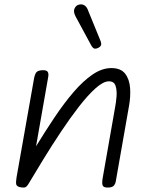

<svg xmlns="http://www.w3.org/2000/svg" viewBox="-20 -843 675 863"><path d="M463.5 0Q444.5 0 441.2 -10.2Q438 -20.5 440.5 -37L497.5 -361.5Q501.5 -382 503.8 -409.2Q506 -436.5 499.5 -457Q493 -477.5 469.5 -477.5Q444.5 -477.5 409.8 -446.5Q375 -415.5 335.2 -364.2Q295.5 -313 254.5 -251.5Q213.5 -190 175.5 -128Q137.5 -66 106.5 -14Q100.5 -4.5 95 -1.8Q89.5 1 76 -0.5Q56 -3.5 53.2 -13.5Q50.5 -23.5 54.5 -46.5L133.5 -493Q136 -505 140 -512.8Q144 -520.5 152 -524Q160 -527.5 173.5 -527.5Q189.5 -527.5 194.5 -520Q199.5 -512.5 196.5 -496L142 -185.5Q184 -254 226.2 -317Q268.5 -380 311 -429.5Q353.5 -479 396 -508Q438.5 -537 480.5 -537Q523 -537 542.5 -511.8Q562 -486.5 564.8 -447Q567.5 -407.5 559.5 -364.5L500.5 -28.5Q498.5 -16 491.2 -8Q484 0 463.5 0ZM423 -628.5Q415 -624 406.5 -624.2Q398 -624.5 389.5 -640L320 -768.5Q308.5 -790.5 314.8 -804.2Q321 -818 332.5 -821.5Q347.5 -826 358.5 -819.5Q369.5 -813 374.5 -799.5L431.5 -660Q437 -646 433.8 -639.2Q430.5 -632.5 423 -628.5Z"/></svg>

Font: Edu QLD Hand
Style: Regular
Weight: 400
Designer: Tina and Corey Anderson, Eben Sorkin
Foundry: Sorkin Type Co.
Version: Version 2.000